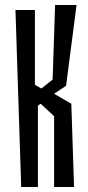

<svg xmlns="http://www.w3.org/2000/svg" viewBox="-20 -730 351 770"><path d="M277 20H197V-264L143 -314L132 -306V20H65L42 -690H120V-390L146 -375L191 -411L201 -710H287L245 -386L197 -354L266 -314Z"/></svg>

Font: Bahiana
Style: Regular
Weight: 400
Designer: Pablo Cosgaya & Dani Raskovsky
Foundry: Pablo Cosgaya & Dani Raskovsky
Version: Version 1.005